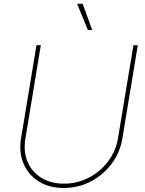

<svg xmlns="http://www.w3.org/2000/svg" viewBox="-20 -961 749 992"><path d="M309.6 10.3Q234.4 10.3 180.4 -23.4Q126.5 -57.1 101.6 -115.5Q76.7 -173.8 88.9 -247.6L168.5 -727.5H190.9L111.3 -245.6Q100.1 -178.2 122.3 -125.5Q144.5 -72.8 193.4 -42.5Q242.2 -12.2 310.1 -12.2Q379.4 -12.2 438.7 -43Q498 -73.7 538.3 -127Q578.6 -180.2 589.8 -247.6L669.4 -727.5H691.9L612.3 -245.6Q600.1 -171.9 556.2 -114Q512.2 -56.2 448 -22.9Q383.8 10.3 309.6 10.3ZM434.1 -805.7 378.4 -941.4H407.2L456.5 -805.7Z"/></svg>

Font: Inter 17pt Thin
Style: Italic
Weight: 250
Italic angle: -9.3988°
Version: Version 4.001;git-66647c0bb